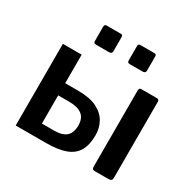

<svg xmlns="http://www.w3.org/2000/svg" viewBox="-162 -911 1087 1079"><g transform="rotate(30 382.0 -371.0)"><path d="M337 -728V-637Q337 -627 332 -623Q327 -619 315 -619H236Q225 -619 221.5 -623Q218 -627 218 -635V-726Q218 -742 231 -742H324Q337 -742 337 -728ZM555 -728V-637Q555 -627 550 -623Q545 -619 534 -619H454Q444 -619 440.5 -623Q437 -627 437 -635V-726Q437 -742 450 -742H542Q555 -742 555 -728ZM70 0V-530H192V-345H275Q352 -345 398 -322Q444 -299 465 -261Q486 -223 486 -177Q486 -114 463.5 -75Q441 -36 392.5 -18Q344 0 264 0ZM192 -83H271Q324 -83 349.5 -105.5Q375 -128 375 -176Q375 -223 346.5 -244.5Q318 -266 265 -266H192ZM695 -22Q695 -10 689.5 -5Q684 0 671 0H584Q573 0 569 -4.5Q565 -9 565 -18V-513Q565 -530 579 -530H681Q695 -530 695 -514Z"/></g></svg>

Font: Libre Franklin SemiBold
Style: Regular
Weight: 600
Designer: Pablo Impallari, Rodrigo Fuenzalida, Nhung Nguyen
Foundry: Impallari Type
Version: Version 3.000